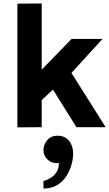

<svg xmlns="http://www.w3.org/2000/svg" viewBox="-20 -732 628 1105"><path d="M177 -116 102 -210 392 -508H570L335 -251L311 -241ZM80 1V-711L220 -712V0ZM420 0 245 -280 367 -351 588 0ZM230 353Q230 353 230 342Q230 331 230 320.5Q230 310 230 310Q230 310 243.5 305.5Q257 301 274.5 290Q292 279 305.5 258.5Q319 238 319 206Q317 207 313.5 207Q310 207 307 207Q274 207 252 184.5Q230 162 230 133Q230 101 251.5 75Q273 49 310 49Q343 49 363 64.5Q383 80 392 103.5Q401 127 401 151Q401 181 391.5 215.5Q382 250 362 281.5Q342 313 309.5 333Q277 353 230 353Z"/></svg>

Font: Inclusive Sans
Style: Regular
Weight: 400
Designer: Olivia King
Foundry: Olivia King
Version: Version 2.004